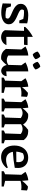

<svg xmlns="http://www.w3.org/2000/svg" viewBox="1386 -2148 772 3585"><g transform="rotate(90 1772.5 -356.0)"><path d="M44 -19 48 -174H100L130 -91Q164 -82 197 -77Q230 -72 262 -72Q287 -72 313 -76Q328 -95 328 -115Q328 -133 308 -147.5Q288 -162 257 -176Q226 -190 190.5 -205.5Q155 -221 123.5 -241.5Q92 -262 72 -290Q52 -318 52 -357Q52 -424 111 -460.5Q170 -497 266 -497Q300 -497 338 -492.5Q376 -488 416 -477L414 -330H363L334 -404Q274 -418 217 -418Q194 -418 172 -416Q158 -399 158 -378Q158 -358 178 -342.5Q198 -327 229.5 -313Q261 -299 296 -283.5Q331 -268 362.5 -248Q394 -228 414 -200.5Q434 -173 434 -134Q434 -68 373 -30.5Q312 7 214 7Q176 7 133 0.5Q90 -6 44 -19Z M669 -583V-484H823L816 -418H669V-87L823 -90Q804 -41 762 -15.5Q720 10 673 10Q633 10 598 -7.5Q563 -25 544 -62L557 -418H484V-441Q521 -483 568 -519.5Q615 -556 669 -583Z M894 -79 904 -368 848 -445Q935 -492 1018 -498V-123Q1059 -96 1105 -96Q1148 -96 1192 -124L1199 -368L1145 -445Q1227 -492 1314 -498V-86L1403 -94Q1398 -43 1368.5 -17.5Q1339 8 1304 8Q1268 8 1236 -18.5Q1204 -45 1194 -96Q1148 -33 1088 8Q1073 10 1056 10Q955 10 894 -79ZM1035 -722Q1055 -704 1068.5 -680.5Q1082 -657 1086 -632Q1069 -613 1045 -598.5Q1021 -584 996 -581Q977 -597 962.5 -621Q948 -645 943 -671Q961 -690 985 -704Q1009 -718 1035 -722ZM1226 -722Q1245 -704 1259 -680.5Q1273 -657 1278 -632Q1261 -613 1237 -598.5Q1213 -584 1188 -581Q1146 -615 1135 -671Q1153 -690 1176.5 -704Q1200 -718 1226 -722Z M1429 0V-37Q1441 -46 1454.5 -52.5Q1468 -59 1486 -64L1496 -368L1441 -445Q1516 -489 1599 -498L1609 -380Q1632 -413 1657.5 -439.5Q1683 -466 1712 -490Q1754 -493 1789 -472L1782 -365Q1693 -379 1610 -353V-65L1715 -40V0Z M1821 0V-37Q1832 -45 1845.5 -51.5Q1859 -58 1878 -64L1888 -368L1833 -445Q1908 -489 1991 -498L2001 -390Q2024 -422 2050.5 -448Q2077 -474 2107 -494Q2122 -496 2139 -496Q2243 -496 2306 -400Q2349 -456 2404 -494Q2419 -496 2436 -496Q2534 -496 2596 -412V-61L2657 -40V0H2416V-37Q2426 -45 2439.5 -52Q2453 -59 2472 -64L2482 -357Q2438 -391 2388 -391Q2344 -391 2299 -362V-61L2360 -40V0H2118V-37Q2129 -45 2142.5 -52Q2156 -59 2175 -64L2185 -357Q2140 -391 2091 -391Q2047 -391 2002 -362V-61L2062 -40V0Z M2913 10Q2848 10 2800 -20.5Q2752 -51 2725 -106.5Q2698 -162 2698 -237Q2698 -315 2726.5 -373Q2755 -431 2806 -463.5Q2857 -496 2927 -496Q3014 -496 3065.5 -445.5Q3117 -395 3117 -309L3114 -245Q3031 -230 2961.5 -222Q2892 -214 2815 -210Q2826 -148 2864.5 -115.5Q2903 -83 2965 -83Q3028 -83 3111 -116L3119 -93Q3032 10 2913 10ZM2843 -398Q2816 -338 2812 -273L3006 -275L3008 -315Q3008 -363 2983 -390Q2958 -417 2915 -417Q2880 -417 2843 -398Z M3177 0V-37Q3189 -46 3202.5 -52.5Q3216 -59 3234 -64L3244 -368L3189 -445Q3264 -489 3347 -498L3357 -380Q3380 -413 3405.5 -439.5Q3431 -466 3460 -490Q3502 -493 3537 -472L3530 -365Q3441 -379 3358 -353V-65L3463 -40V0Z"/></g></svg>

Font: Piazzolla SemiBold
Style: Regular
Weight: 600
Designer: Juan Pablo del Peral
Foundry: Huerta Tipografica
Version: Version 1.330